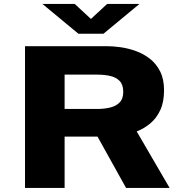

<svg xmlns="http://www.w3.org/2000/svg" viewBox="-20 -928 915 948"><path d="M103.5 0V-700H508Q538 -700 575.5 -694.8Q613 -689.5 650.8 -676Q688.5 -662.5 720 -638Q751.5 -613.5 770.8 -575.2Q790 -537 790 -482.5Q790 -424 771.2 -384Q752.5 -344 721.8 -318.5Q691 -293 655 -279L817.5 0H602.5L461.5 -253.5H299V0ZM299 -390H461Q493.5 -390 522.8 -396.8Q552 -403.5 570.2 -421.8Q588.5 -440 588.5 -474.5Q588.5 -510 570.8 -528.2Q553 -546.5 524.2 -553Q495.5 -559.5 461.5 -559.5H299ZM189.5 -908.5H349L429 -834.5L509 -908.5H668.5L491 -761.5H367Z"/></svg>

Font: Trispace SemiExpanded ExtraBold
Style: Regular
Weight: 800
Width: 6
Designer: Tyler Finck
Foundry: Etcetera Type Company
Version: Version 1.210; ttfautohint (v1.8.3)